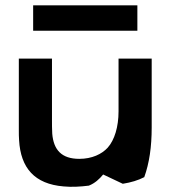

<svg xmlns="http://www.w3.org/2000/svg" viewBox="-20 -694 642 724"><path d="M498 -674H105V-578H498ZM51 -473V-203C51 -190 51 -177 52 -165C58 -61 110 0 220 9C251 12 283 10 315 6C338 -3 355 -19 369 -36C399 -22 424 -10 443 -1C474 -6 501 -14 524 -26C543 -79 552 -140 552 -213V-473H427V-274C427 -216 412 -166 386 -137C364 -113 327 -95 279 -95C212 -95 182 -129 177 -190C176 -207 176 -225 176 -243V-473Z"/></svg>

Font: Bluebird
Style: Ext
Weight: 400
Designer: Jasper
Foundry: Cannot Into Space Fonts
Version: Version 0.98